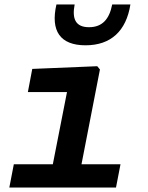

<svg xmlns="http://www.w3.org/2000/svg" viewBox="-20 -834 660 854"><path d="M21.5 0H496L516 -103.5H342.5L424.5 -525L412.5 -539.5L123.5 -527.5L104 -424.5H278L215 -103.5H41.5ZM312 -814H231C204 -696.5 247.5 -632.5 360.5 -632.5C473.5 -632.5 541.5 -696.5 560 -814H479C466.5 -749.5 435.5 -713 376 -713C316.5 -713 299.5 -749.5 312 -814Z"/></svg>

Font: Monaspace Neon SemiBold
Style: Italic
Weight: 600
Italic angle: -11°
Designer: Riley Cran & the Lettermatic Team
Foundry: Lettermatic
Version: Version 1.200 (Monaspace Neon)